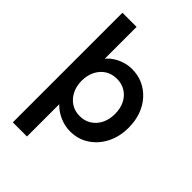

<svg xmlns="http://www.w3.org/2000/svg" viewBox="-274 -854 1189 1189"><g transform="rotate(45 320.5 -260.0)"><path d="M72 220V-740H196V-407L174 -416Q180 -447 208 -474.5Q236 -502 276.5 -519Q317 -536 361 -536Q414 -536 457.5 -516Q501 -496 534 -459.5Q567 -423 585 -373.5Q603 -324 603 -264Q603 -185 571.5 -123.5Q540 -62 485.5 -26.5Q431 9 363 9Q317 9 274.5 -9Q232 -27 202.5 -56Q173 -85 166 -117L196 -131V220ZM483 -264Q483 -312 465 -348.5Q447 -385 414 -406Q381 -427 338 -427Q294 -427 261.5 -406.5Q229 -386 210 -349Q191 -312 191 -264Q191 -216 210 -179Q229 -142 261.5 -121Q294 -100 338 -100Q380 -100 413 -121Q446 -142 464.5 -179Q483 -216 483 -264Z"/></g></svg>

Font: Our Lexend Medium
Style: Regular
Weight: 500
Designer: Bonnie Shaver-Troup, Thomas Jockin
Foundry: Lexend
Version: Version 1.007